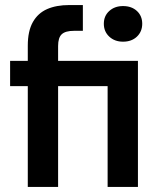

<svg xmlns="http://www.w3.org/2000/svg" viewBox="-20 -740 638 760"><path d="M90 0V-399H20V-499H90V-559Q90 -617 110 -652.5Q130 -688 166.5 -704Q203 -720 254 -720H308V-618H273Q239 -618 224.5 -604.5Q210 -591 210 -558V-499H526V0H406V-399H210V0ZM467 -575Q434 -575 412.5 -595Q391 -615 391 -646Q391 -677 412.5 -696.5Q434 -716 467 -716Q501 -716 522 -696.5Q543 -677 543 -646Q543 -615 522 -595Q501 -575 467 -575Z"/></svg>

Font: DM Sans 20pt SemiBold
Style: Regular
Weight: 600
Version: Version 4.004;gftools[0.9.30]